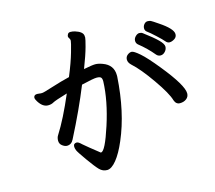

<svg xmlns="http://www.w3.org/2000/svg" viewBox="-113 -905 1226 1096"><g transform="rotate(-15 500.0 -357.0)"><path d="M583 -457V-450Q570 -242 504 -89Q476 -23 446 14Q416 51 390 51Q364 51 345 31.5Q326 12 289 -40Q252 -92 247 -104.5Q242 -117 242 -126Q242 -146 262 -146Q272 -146 290 -128Q314 -107 380 -55H382Q406 -55 450.5 -192.5Q495 -330 499 -444Q499 -461 492.5 -467.5Q486 -474 467 -474Q448 -474 377 -457Q324 -325 244 -169Q231 -142 204 -142Q192 -142 177 -153Q162 -164 162 -183Q162 -202 171 -215Q222 -295 280 -431Q206 -409 192.5 -401Q179 -393 160 -393Q128 -393 104 -432Q95 -447 95 -452V-458Q98 -472 115 -472H116L128 -471Q133 -470 136 -470H145Q154 -470 210 -488Q266 -506 316 -518Q348 -595 364 -651.5Q380 -708 380 -716.5Q380 -725 375 -731.5Q370 -738 370 -743.5Q370 -749 374.5 -757Q379 -765 391 -765Q403 -765 417 -761Q459 -748 463 -725Q464 -721 464 -712.5Q464 -704 452 -659.5Q440 -615 411 -540Q461 -550 479.5 -550Q498 -550 522 -541Q583 -519 583 -457ZM890 -681Q967 -630 967 -598Q967 -580 951.5 -570.5Q936 -561 923 -561Q910 -561 900 -573.5Q890 -586 858.5 -615Q827 -644 814.5 -652.5Q802 -661 802 -675Q802 -689 811 -699.5Q820 -710 831.5 -710Q843 -710 850.5 -706.5Q858 -703 890 -681ZM829 -514Q792 -559 744 -597Q734 -606 734 -620Q734 -634 745.5 -645.5Q757 -657 768.5 -657Q780 -657 788 -651Q843 -610 868 -585Q893 -560 893 -544Q893 -528 881 -515Q869 -502 854 -502Q839 -502 829 -514ZM837 -434Q944 -302 944 -254Q944 -234 928.5 -222Q913 -210 890 -210Q867 -210 858 -236Q846 -279 784.5 -367Q723 -455 678 -495Q661 -511 661 -528Q661 -545 673.5 -555Q686 -565 698.5 -565Q711 -565 744.5 -536Q778 -507 837 -434Z"/></g></svg>

Font: LXGW ZhenKai
Style: Regular
Weight: 400
Designer: LXGW / Fontworks Inc.
Foundry: LXGW / Fontworks Inc.
Version: Version 0.800;June 8, 2025